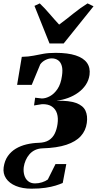

<svg xmlns="http://www.w3.org/2000/svg" viewBox="-81 -840 575 1128"><path d="M104 268.5Q51 268.5 12.2 252.5Q-26.5 236.5 -45.5 208Q-64.5 179.5 -59.5 143Q-54 104 -35 77Q-16 50 12.2 33.2Q40.5 16.5 75 8.2Q109.5 0 146.5 -1Q183 -2 205.8 -16.2Q228.5 -30.5 240.5 -55Q252.5 -79.5 257 -111.5Q262 -146.5 254 -172.8Q246 -199 224.2 -214Q202.5 -229 166 -228L119 -220.5L125.5 -266L165 -261.5Q187.5 -261.5 212.5 -275Q237.5 -288.5 257 -317.5Q276.5 -346.5 283 -394Q288.5 -430 282 -452.8Q275.5 -475.5 260 -486.2Q244.5 -497 223 -497Q204.5 -497 185.8 -487.5Q167 -478 155.5 -462L105.5 -341.5H19.5L47 -506Q87 -507 115.5 -512.8Q144 -518.5 173.8 -524Q203.5 -529.5 246.5 -529.5Q317.5 -529.5 363.5 -514.5Q409.5 -499.5 430 -470.8Q450.5 -442 445 -400Q440.5 -368 423 -341.8Q405.5 -315.5 378.5 -296Q351.5 -276.5 318.8 -264.5Q286 -252.5 250 -248Q325.5 -250 366.5 -234.8Q407.5 -219.5 421.2 -189.5Q435 -159.5 429 -117.5Q423 -73 393.8 -40.5Q364.5 -8 309.2 10.5Q254 29 168.5 31.5Q144 32.5 125 41.5Q106 50.5 92.2 66.2Q78.5 82 70 101.5Q61.5 121 58.5 142Q55.5 167 61.8 189Q68 211 84 224.2Q100 237.5 124.5 237.5Q146 237.5 166.2 231Q186.5 224.5 200 214.5L245 124H308.5L287.5 235Q270.5 242.5 245.8 250.2Q221 258 186 263.2Q151 268.5 104 268.5ZM121.5 -805.5 152.5 -820Q181 -793 209.8 -759.2Q238.5 -725.5 266.5 -695.5Q309.5 -727.5 350.2 -760.5Q391 -793.5 433.5 -820L468.5 -803L293 -584.5H210Z"/></svg>

Font: Merriweather 120pt Black
Style: Italic
Weight: 900
Italic angle: -7.8°
Version: Version 2.101